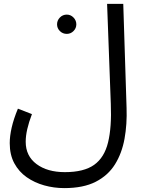

<svg xmlns="http://www.w3.org/2000/svg" viewBox="-20 -734 735 986"><path d="M30 1Q30 -35 40 -79Q50 -123 72 -176L144 -148Q128 -106 120 -71Q112 -36 112 -6Q112 67 167.5 108.5Q223 150 313 150Q411 150 463.5 112.5Q516 75 535 -3Q554 -81 549 -201L530 -714H613L630 -180Q633 -96 619.5 -21.5Q606 53 570.5 110Q535 167 471.5 199.5Q408 232 310 232Q257 232 207 218Q157 204 117 176Q77 148 53.5 104.5Q30 61 30 1ZM323 -560Q302 -560 287.5 -574.5Q273 -589 273 -609Q273 -629 287.5 -644Q302 -659 323 -659Q343 -659 357.5 -644Q372 -629 372 -609Q372 -589 357.5 -574.5Q343 -560 323 -560Z"/></svg>

Font: TSCustom
Style: Regular
Weight: 400
Designer: Monotype Design Team
Foundry: Monotype Imaging Inc.
Version: Version 2.004; ttfautohint (v1.8.3) -l 8 -r 50 -G 200 -x 14 